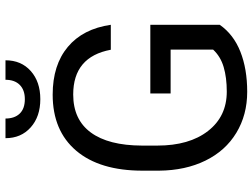

<svg xmlns="http://www.w3.org/2000/svg" viewBox="-134 -804 948 721"><g transform="rotate(-90 340.5 -444.0)"><path d="M607.4 -93.3V-354H349.6V-277.8H514.2V-118.2C496.9 -99.6 475.1 -86.4 448.7 -78.6C422.4 -70.8 391.6 -66.9 356.4 -66.9C294.3 -66.9 245 -90.4 208.5 -137.5C172 -184.5 153.8 -247.9 153.8 -327.6V-385.7C154.1 -469.4 170.5 -533.3 202.9 -577.4C235.3 -621.5 282.9 -643.6 345.7 -643.6C440.1 -643.6 496.1 -596.5 513.7 -502.4H607.4C597.3 -572.1 569.7 -625.9 524.4 -663.8C479.2 -701.7 419.4 -720.7 345.2 -720.7C254.7 -720.7 184.5 -691.2 134.5 -632.3C84.6 -573.4 59.6 -490.4 59.6 -383.3V-321.3C60.2 -255.2 72.8 -197.1 97.4 -147C122 -96.8 156.7 -58.2 201.7 -31C246.6 -3.8 298 9.8 356 9.8C413.2 9.8 463.5 1.2 506.6 -15.9C549.7 -33 583.3 -58.8 607.4 -93.3ZM474.1 -897.9H400.9C400.9 -874.8 394.4 -856.9 381.6 -844.2C368.7 -831.5 350.9 -825.2 328.1 -825.2C304.4 -825.2 286.3 -831.6 273.9 -844.5C261.6 -857.3 255.4 -875.2 255.4 -897.9H181.6C181.6 -858.9 195.1 -827.3 222.2 -803.2C249.2 -779.1 284.5 -767.1 328.1 -767.1C371.7 -767.1 407 -779.1 433.8 -803C460.7 -826.9 474.1 -858.6 474.1 -897.9Z"/></g></svg>

Font: Roboto1
Style: rg
Weight: 400
Designer: Google
Version: Version 2.137; 2017